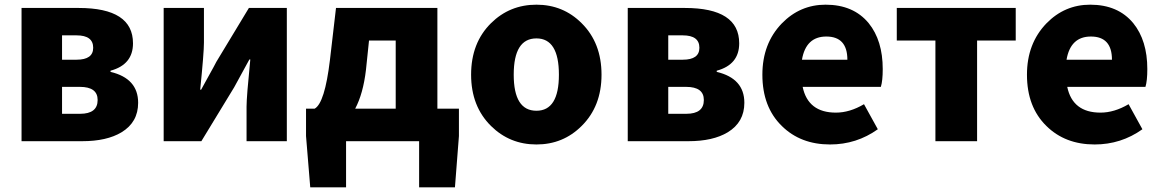

<svg xmlns="http://www.w3.org/2000/svg" viewBox="-20 -603 4962 820"><path d="M72 -569H316Q548 -569 548 -418Q548 -327 452 -301V-296Q570 -268 570 -164Q570 -81 499 -38Q436 0 331 0H72ZM307 -348Q378 -348 378 -399Q378 -452 307 -452H245V-348ZM322 -117Q397 -117 397 -176Q397 -232 321 -232H245V-117Z M679 -569H851V-421Q851 -378 835 -220H839L872 -280Q895 -321 904 -339L1043 -569H1205V0H1033V-148Q1033 -189 1049 -349H1045L980 -230L840 0H679Z M1543 -305Q1531 -203 1497 -139H1670V-430H1556ZM1940 -139V-22L1923 197H1770V0H1458V197H1305L1287 -22V-139H1324Q1367 -163 1389 -346L1415 -569H1848V-139Z M2077 -65Q1992 -149 1992 -284Q1992 -420 2077 -504Q2157 -583 2271 -583Q2385 -583 2464 -504Q2549 -420 2549 -284Q2549 -149 2464 -65Q2385 14 2271 14Q2157 14 2077 -65ZM2367 -284Q2367 -439 2271 -439Q2174 -439 2174 -284Q2174 -130 2271 -130Q2367 -130 2367 -284Z M2661 -569H2905Q3137 -569 3137 -418Q3137 -327 3041 -301V-296Q3159 -268 3159 -164Q3159 -81 3088 -38Q3025 0 2920 0H2661ZM2896 -348Q2967 -348 2967 -399Q2967 -452 2896 -452H2834V-348ZM2911 -117Q2986 -117 2986 -176Q2986 -232 2910 -232H2834V-117Z M3319 -65Q3236 -146 3236 -284Q3236 -417 3319 -503Q3397 -583 3506 -583Q3625 -583 3690 -504Q3750 -430 3750 -308Q3750 -258 3742 -232H3408Q3431 -122 3550 -122Q3609 -122 3670 -158L3729 -51Q3638 14 3525 14Q3399 14 3319 -65ZM3599 -348Q3599 -447 3509 -447Q3422 -447 3405 -348Z M3975 -430H3810V-569H4318V-430H4153V0H3975Z M4449 -65Q4366 -146 4366 -284Q4366 -417 4449 -503Q4527 -583 4636 -583Q4755 -583 4820 -504Q4880 -430 4880 -308Q4880 -258 4872 -232H4538Q4561 -122 4680 -122Q4739 -122 4800 -158L4859 -51Q4768 14 4655 14Q4529 14 4449 -65ZM4729 -348Q4729 -447 4639 -447Q4552 -447 4535 -348Z"/></svg>

Font: KaiGen Gothic KR Heavy
Style: Heavy
Weight: 900
Designer: Ryoko NISHIZUKA  (kana & ideographs); Paul D. Hunt (Latin, Greek & Cyrillic); Wenlong ZHANG  (bopomofo); Sandoll Communi
Foundry: Adobe Systems Incorporated
Version: Version 1.002 March 28, 2018